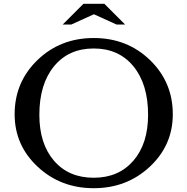

<svg xmlns="http://www.w3.org/2000/svg" viewBox="-20 -980 986 1010"><path d="M889 -379Q889 -216 768 -103Q647 10 473 10Q299 10 178 -103Q57 -216 57 -379Q57 -548 177 -664Q297 -780 473 -780Q649 -780 769 -664Q889 -548 889 -379ZM473 -45Q604 -45 681.5 -134.5Q759 -224 759 -376Q759 -537 682 -631Q605 -725 473 -725Q341 -725 264 -631Q187 -537 187 -376Q187 -224 264 -134.5Q341 -45 473 -45ZM419 -960H529L638 -851H593L474 -905L355 -851H310Z"/></svg>

Font: Libre Baskerville
Style: Regular
Weight: 400
Designer: Pablo Impallari, Rodrigo Fuenzalida
Foundry: Pablo Impallari, Rodrigo Fuenzalida
Version: Version 1.000